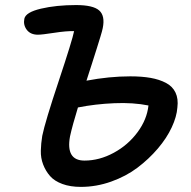

<svg xmlns="http://www.w3.org/2000/svg" viewBox="-20 -730 754 759"><path d="M299.8 8.8Q257.8 8.8 226.6 -2.7Q195.3 -14.2 178 -33.9Q160.6 -53.7 150.6 -79.6Q140.6 -105.5 141.4 -134.3Q142.1 -163.1 147 -192.9Q158.2 -248 212.2 -409.9Q266.1 -571.8 272.9 -606.9Q243.2 -607.9 194.3 -600.3Q145.5 -592.8 129.9 -592.8Q100.6 -592.8 85.9 -612.1Q71.3 -631.3 76.2 -655.8Q81.5 -681.6 142.1 -695.8Q202.6 -710 280.8 -710Q348.1 -710 372.1 -688.7Q396 -667.5 386.2 -619.1Q384.3 -608.9 377.2 -585.7Q370.1 -562.5 363 -539.8Q356 -517.1 342.8 -476.3Q329.6 -435.5 321.8 -411.1Q412.1 -428.2 495.1 -428.2Q541 -428.2 575.4 -422.1Q609.9 -416 636 -402.3Q662.1 -388.7 673.8 -364Q685.5 -339.4 681.2 -305.2Q678.7 -269 658.9 -226.6Q639.2 -184.1 603.8 -142.6Q568.4 -101.1 523.4 -67.1Q478.5 -33.2 419.7 -12.2Q360.8 8.8 299.8 8.8ZM256.8 -190.9Q239.3 -95.2 314 -95.2Q373 -95.2 429.7 -126Q486.3 -156.7 523.7 -207.3Q561 -257.8 566.9 -313Q506.8 -325.2 431.6 -322Q356.4 -318.8 288.1 -305.2Q266.6 -235.4 256.8 -190.9Z"/></svg>

Font: Shantell Sans Normal
Style: Italic
Weight: 500
Italic angle: -11.31°
Designer: Stephen Nixon, Anya Danilova, Shantell Martin
Foundry: Arrow Type
Version: Version 1.006;[559af2be0]